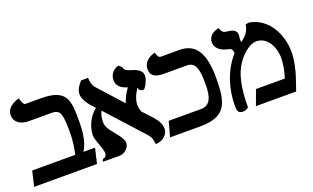

<svg xmlns="http://www.w3.org/2000/svg" viewBox="-69 -922 2070 1269"><g transform="rotate(-20 966.0 -287.5)"><path d="M238 -535H132C121 -535 111 -559 105 -584C105 -584 16 -567 16 -496C16 -453 53 -420 114 -420H267C330 -420 346 -408 346 -257C346 -196 336 -146 328 -106H25L0 0H442L467 -106H386C424 -167 428 -251 428 -302C428 -455 426 -535 238 -535Z M940 -441C940 -483 894 -498 862 -507C822 -520 820 -532 819 -542C818 -545 817 -548 796 -563C796 -563 734 -549 734 -481C734 -446 759 -420 807 -406C784 -375 768 -343 758 -312C706 -370 652 -429 601 -486C590 -499 583 -522 581 -555H532C505 -525 491 -499 491 -473C491 -445 506 -416 534 -382C543 -372 554 -361 563 -351C504 -307 481 -232 481 -186C481 -166 493 -133 504 -105C510 -85 518 -65 518 -50C518 -36 510 -23 504 -22C490 -21 481 -7 486 0H602C636 0 672 -32 672 -65C672 -92 645 -125 618 -158C596 -185 574 -212 574 -245C574 -266 578 -299 591 -321C676 -227 747 -149 832 -55H831C843 -42 849 -21 852 9C913 9 942 -36 942 -68C942 -96 927 -126 898 -159C876 -183 854 -207 832 -230H836C829 -241 826 -257 826 -275C826 -306 839 -343 864 -380C868 -380 870 -380 870 -380C870 -380 865 -379 869 -372H868C873 -363 880 -356 900 -356C910 -356 940 -409 940 -441Z M1297 -249C1297 -155 1274 -106 1213 -106H985L956 0H1166C1349 0 1377 -84 1377 -266C1377 -435 1329 -522 1212 -522H1081C1068 -522 1058 -535 1053 -561C1053 -561 970 -545 970 -473C970 -430 999 -409 1059 -409H1223C1290 -409 1297 -340 1297 -249Z M1681 -531C1676 -487 1650 -456 1614 -431C1613 -437 1612 -445 1612 -452C1612 -457 1613 -461 1614 -465L1613 -464C1615 -470 1615 -476 1615 -483C1615 -521 1575 -527 1541 -530C1530 -532 1514 -536 1505 -569C1505 -569 1430 -559 1430 -495C1430 -460 1457 -430 1509 -418C1538 -412 1546 -406 1546 -380L1552 -383C1473 -297 1430 -177 1430 -46C1430 -15 1435 5 1469 5C1489 5 1508 -7 1508 -13C1508 -147 1529 -240 1570 -300C1612 -364 1667 -402 1708 -402C1777 -402 1826 -331 1826 -242C1826 -194 1813 -140 1802 -106H1599L1560 0H1843C1852 -27 1863 -58 1872 -85C1881 -111 1904 -191 1904 -253C1904 -383 1837 -513 1705 -535Z"/></g></svg>

Font: Libertinus Serif
Style: Bold
Weight: 700
Designer: Philipp H. Poll, Khaled Hosny
Foundry: Caleb Maclennan
Version: Version 7.050;RELEASE